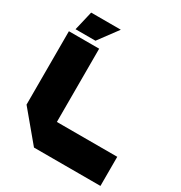

<svg xmlns="http://www.w3.org/2000/svg" viewBox="-203 -1035 1106 1176"><g transform="rotate(30 350.0 -446.5)"><path d="M209 -1 38 -206V-725H252V-207H679V-1ZM67 -756 99 -892H308V-891L208 -756Z"/></g></svg>

Font: Foldit Thin ExtraBold
Style: Regular
Weight: 800
Version: Version 1.003